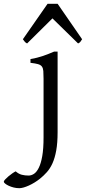

<svg xmlns="http://www.w3.org/2000/svg" viewBox="-137 -738 449 1002"><path d="M163.6 -48.3Q163.6 7.8 156.5 47.1Q149.4 86.4 137 114Q124.5 141.6 107.4 160.6Q90.3 179.7 70.8 195.3Q57.6 205.6 43 214.6Q28.3 223.6 13.7 230.2Q-1 236.8 -13.9 240.5Q-26.9 244.1 -36.1 244.1Q-51.3 244.1 -65.7 240.5Q-80.1 236.8 -91.6 231.4Q-103 226.1 -110.1 220.2Q-117.2 214.4 -117.2 210.4Q-117.2 206.1 -110.1 198.5Q-103 190.9 -93.3 182.6Q-83.5 174.3 -73 167Q-62.5 159.7 -55.2 156.2Q-39.6 169.9 -22.9 174.1Q-6.3 178.2 12.2 178.2Q26.4 178.2 40.3 169.2Q54.2 160.2 65.4 137.7Q76.7 115.2 83.5 76.7Q90.3 38.1 90.3 -21V-327.1Q90.3 -352.1 89.1 -367.2Q87.9 -382.3 81.5 -390.9Q75.2 -399.4 61.3 -403.3Q47.4 -407.2 22 -410.2V-429.7Q42.5 -433.1 58.3 -437.5Q74.2 -441.9 88.6 -446.5Q103 -451.2 116.5 -456.8Q129.9 -462.4 145.5 -468.8H163.6ZM291.5 -533.2Q285.6 -523.9 282.2 -519.5Q278.8 -515.1 270.5 -511.2L136.7 -642.1L4.4 -511.2Q0.5 -513.2 -2.2 -515.1Q-4.9 -517.1 -7.1 -519.5Q-9.3 -522 -11.7 -525.4Q-14.2 -528.8 -17.6 -533.2L111.3 -718.3H163.6Z"/></svg>

Font: Gentium Plus Viet
Style: Regular
Weight: 400
Designer: J. Victor Gaultney, Annie Olsen, Iska Routamaa, Becca Hirsbrunner
Foundry: SIL International
Version: Version 5.000